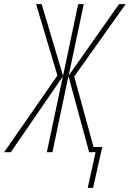

<svg xmlns="http://www.w3.org/2000/svg" viewBox="-87 -734 626 926"><path d="M336 172H362L406 -25H364L271 -365L519 -714H487L244 -369L317 -714H290L217 -368L114 -714H87L190 -370L-67 0H-35L216 -365L139 0H166L243 -367L343 0H374Z"/></svg>

Font: Noto Sans ExtraCondensed Thin
Style: Italic
Weight: 100
Width: 2
Italic angle: -12°
Designer: Monotype Design Team
Foundry: Monotype Imaging Inc.
Version: Version 2.013